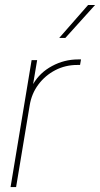

<svg xmlns="http://www.w3.org/2000/svg" viewBox="-20 -760 406 780"><path d="M22.9 0 108.4 -515.6H130.9L114.7 -419.4H115.2Q142.1 -465.3 191.7 -491.9Q241.2 -518.6 297.4 -518.6H309.1L305.2 -496.1H293.5Q245.6 -496.1 204.6 -474.9Q163.6 -453.6 136 -416.7Q108.4 -379.9 100.6 -332L45.4 0ZM220.7 -606 337.9 -739.7H366.2L245.6 -606Z"/></svg>

Font: Inter Display Thin
Style: Italic
Weight: 100
Italic angle: -9.39999°
Designer: Rasmus Andersson
Foundry: rsms
Version: Version 4.000;git-a52131595